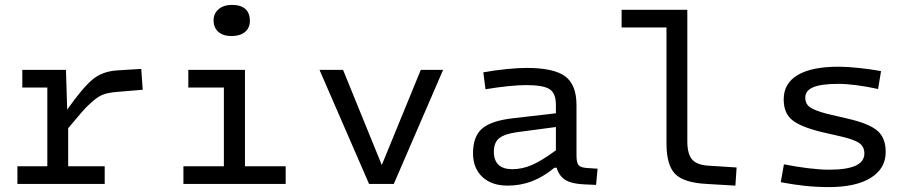

<svg xmlns="http://www.w3.org/2000/svg" viewBox="-20 -750 3724 783"><path d="M51 0V-72H173V-393H71V-465H249L254 -303Q317 -392 357 -425.5Q397 -459 458 -463L556 -469L562 -384L467 -376Q419 -373 396 -362.5Q373 -352 347 -327Q332 -314 312.5 -291.5Q293 -269 258 -227V-72H407V0Z M999 -665Q999 -636 979 -619.5Q959 -603 924 -603Q890 -603 870.5 -620Q851 -637 851 -667Q851 -695 871.5 -712.5Q892 -730 926 -730Q962 -730 980.5 -713.5Q999 -697 999 -665ZM728 0V-72H893V-393H748V-465H979V-72H1145V0Z M1485 0 1283 -465H1379L1537 -77L1696 -465H1787L1586 0Z M2331 -321V-117Q2331 -87 2339 -77Q2347 -67 2372 -65L2417 -62L2411 4L2364 2Q2312 0 2286 -16Q2260 -32 2250 -66H2241Q2195 -28 2148.5 -10.5Q2102 7 2050 7Q1985 7 1947 -28.5Q1909 -64 1909 -125Q1909 -194 1946.5 -226Q1984 -258 2074 -268L2247 -288V-323Q2247 -370 2221 -386.5Q2195 -403 2125 -403Q2096 -403 2051.5 -398.5Q2007 -394 1960 -386L1951 -455Q2001 -464 2047.5 -468.5Q2094 -473 2128 -473Q2238 -473 2284.5 -439Q2331 -405 2331 -321ZM1994 -131Q1994 -96 2013 -78Q2032 -60 2069 -60Q2110 -60 2150 -77.5Q2190 -95 2247 -137V-232L2089 -211Q2038 -204 2016 -186.5Q1994 -169 1994 -131Z M2698 -165V-638H2515V-710H2783V-174Q2783 -121 2803.5 -98.5Q2824 -76 2875 -74L2984 -67L2979 7L2860 0Q2768 -5 2733 -41Q2698 -77 2698 -165Z M3592 -130Q3592 -63 3531.5 -25Q3471 13 3360 13Q3311 13 3263.5 8Q3216 3 3164 -7L3177 -80Q3226 -70 3275.5 -64Q3325 -58 3361 -58Q3434 -58 3469.5 -74.5Q3505 -91 3505 -124Q3505 -151 3485.5 -165.5Q3466 -180 3416 -192L3329 -212Q3244 -233 3210 -261Q3176 -289 3176 -345Q3176 -410 3233 -444Q3290 -478 3400 -478Q3434 -478 3482 -473Q3530 -468 3573 -460L3561 -387Q3516 -397 3473.5 -402.5Q3431 -408 3399 -408Q3330 -408 3297 -394.5Q3264 -381 3264 -352Q3264 -326 3283.5 -312.5Q3303 -299 3352 -286L3438 -266Q3524 -246 3558 -217Q3592 -188 3592 -130Z"/></svg>

Font: Intel One Mono
Style: Regular
Weight: 400
Monospace: yes
Designer: Fred Shallcrass
Foundry: Frere-Jones Type LLC
Version: Version 1.400;hotconv 1.1.0;makeotfexe 2.6.0;FJTRelease1.4